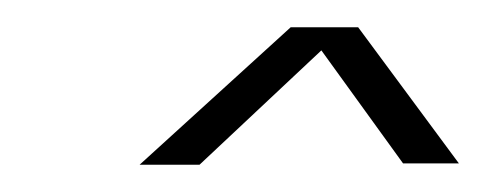

<svg xmlns="http://www.w3.org/2000/svg" viewBox="-20 -743 357 141"><path d="M82.5 -622 193.5 -723H243L317 -623H276L216 -706L126.5 -622Z"/></svg>

Font: Anybody Light
Style: Italic
Weight: 300
Italic angle: -10°
Designer: Tyler Finck
Foundry: Etcetera Type Company
Version: Version 1.010; ttfautohint (v1.8.3) -l 8 -r 50 -G 200 -x 14 